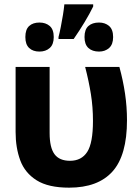

<svg xmlns="http://www.w3.org/2000/svg" viewBox="-20 -858 640 886"><path d="M299 8Q203 8 149 -26Q95 -60 73.5 -118Q52 -176 52 -249V-549H209V-244Q209 -177 231.5 -146.5Q254 -116 303 -116Q356 -116 382.5 -157Q409 -198 409 -300Q409 -364 399.5 -423.5Q390 -483 373 -549H531Q548 -487 557 -426Q566 -365 566 -303Q566 -141 499 -66.5Q432 8 299 8ZM250 -687Q255 -706 260.5 -733.5Q266 -761 270.5 -789Q275 -817 277 -838H410V-828Q394 -795 370.5 -756Q347 -717 320 -678H250ZM162 -620Q132 -620 114.5 -636.5Q97 -653 97 -687Q97 -722 114.5 -738Q132 -754 162 -754Q191 -754 209.5 -738Q228 -722 228 -687Q228 -653 209.5 -636.5Q191 -620 162 -620ZM437 -620Q406 -620 388 -636.5Q370 -653 370 -687Q370 -722 388 -738Q406 -754 437 -754Q465 -754 483.5 -738Q502 -722 502 -687Q502 -653 483.5 -636.5Q465 -620 437 -620Z"/></svg>

Font: Noto Sans Mono ExtraBold
Style: Regular
Weight: 800
Designer: Monotype Design Team
Foundry: Monotype Imaging Inc.
Version: Version 2.014